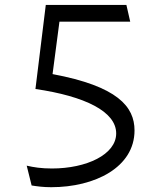

<svg xmlns="http://www.w3.org/2000/svg" viewBox="-20 -750 660 780"><path d="M493.5 -730 509 -662H221.5L193.5 -449C457.5 -399.5 526.5 -317 526.5 -220C526.5 -70.5 366 10.5 188 10.5C155.5 10.5 130.5 7 108.5 3.5L88.5 -77C116.5 -70.5 147.5 -65.5 191 -65.5C331 -65.5 452 -122 452 -208C452 -297 325 -359 124 -388.5L166 -730Z"/></svg>

Font: Monaspace Argon Light
Style: Regular
Weight: 300
Designer: Riley Cran & the Lettermatic Team
Foundry: Lettermatic
Version: Version 1.000 (Monaspace Argon)